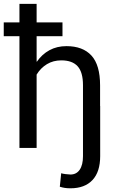

<svg xmlns="http://www.w3.org/2000/svg" viewBox="-32 -782 619 1015"><path d="M298.3 -590.8H161.6V-456.5L163.1 -456.1Q189.9 -495.1 229.5 -516.6Q269 -538.1 319.3 -538.1Q405.8 -538.1 451.4 -488.3Q497.1 -438.5 497.1 -330.6V-221.7H497.6V43.5Q497.6 126.5 456.8 169.9Q416 213.4 340.3 213.4Q323.7 213.4 310.8 211.4Q297.9 209.5 284.2 205.1L291.5 133.8Q297.9 136.2 314.5 138.4Q331.1 140.6 340.3 140.6Q372.1 140.6 389.4 115.2Q406.7 89.8 406.7 43.5V-331.5Q406.7 -400.4 378.4 -431.6Q350.1 -462.9 292 -462.9Q249.5 -462.9 216.3 -442.9Q183.1 -422.9 161.6 -387.7V0H70.8V-590.8H-12.2V-663.6H70.8V-761.7H161.6V-663.6H298.3Z"/></svg>

Font: Roboto Web
Style: Regular
Weight: 400
Designer: Google
Version: Version 1.200310; 2013